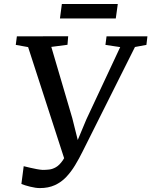

<svg xmlns="http://www.w3.org/2000/svg" viewBox="-20 -924 754 956"><path d="M178.5 12.5Q158 12.5 130 5.5Q102 -1.5 86.5 -8L98 -96.5Q114 -92.5 130.2 -88.8Q146.5 -85 162.5 -82Q178.5 -79 192 -78Q207.5 -78 224.2 -79.8Q241 -81.5 258.5 -91.5Q276 -101.5 292.8 -125.8Q309.5 -150 325 -195L307.5 -111L120 -689.5L58.5 -700.5L64 -743L319.5 -743.5L316 -701L235.5 -690.5L340 -335.5L378.5 -181.5L349 -183.5L410 -329.5L578.5 -689.5L505 -700.5L510.5 -743H714L709 -700.5L652 -690L392 -171Q374 -134.5 354.2 -101.8Q334.5 -69 310 -43Q285.5 -17 253.2 -2.2Q221 12.5 178.5 12.5ZM288 -904H566.5L556.5 -832H278.5Z"/></svg>

Font: Merriweather 24pt
Style: Italic
Weight: 400
Italic angle: -7.8°
Designer: Eben Sorkin
Foundry: Eben Sorkin
Version: Version 2.101